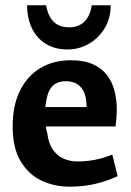

<svg xmlns="http://www.w3.org/2000/svg" viewBox="-20 -694 497 730"><path d="M244.9 15.8Q186.9 15.8 137.7 -7.3Q88.5 -30.5 58.3 -81.2Q28.1 -132 28.1 -212.9Q28.1 -292.3 55.7 -348.7Q83.3 -405.1 133.1 -435Q183 -464.9 249.9 -464.9Q300 -464.9 333.6 -449.6Q367.2 -434.3 387.1 -408.1Q407 -381.9 415.5 -347.9Q424.1 -313.8 424.1 -276.8Q424.1 -261.8 422.5 -243.1Q420.9 -224.3 419.4 -213.1H154.4Q155 -206.1 156.4 -199.9Q157.7 -193.7 159.8 -187.3Q164.6 -147.7 181.7 -124.1Q198.8 -100.5 223.1 -90.3Q247.5 -80.1 273 -80.1Q309.3 -80.1 342.2 -86.7Q375.1 -93.2 407.1 -106.2L427.2 -24.2Q391.2 -7 345.2 4.4Q299.1 15.8 244.9 15.8ZM152.6 -286.9H309.1Q309.1 -336.8 288.6 -361Q268.1 -385.2 229.9 -385.2Q196.2 -385.2 177 -364Q157.9 -342.7 152.6 -286.9ZM83 -674H155.2Q160.1 -646.7 171.1 -627.8Q182.1 -609 200 -599.5Q217.9 -590.1 242.1 -590.1Q278.5 -590.1 300.5 -611.3Q322.5 -632.5 328.9 -674H401Q401 -625.1 377.9 -586.7Q354.8 -548.4 317.3 -527.1Q279.9 -505.9 237.1 -505.9Q189.2 -505.9 154.5 -527.1Q119.7 -548.4 101.4 -586.7Q83 -625.1 83 -674Z"/></svg>

Font: Ancizar Sans Thin
Style: Regular
Weight: 100
Designer: Cesar Puertas, Viviana Monsalve, Julian Moncada, Julian Prieto, Jose Castro, Mariel Hernandez, Felipe Aragon, Sara Alarc
Version: Version 8.100